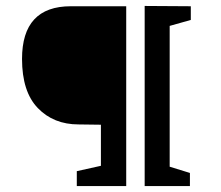

<svg xmlns="http://www.w3.org/2000/svg" viewBox="-20 -625 743 645"><path d="M466 -605 621 -604V-558L550 -538V-65L618 -44V0H466ZM238 -50 319 -68V-206L244 -207Q160 -207 107 -262Q54 -317 54 -427Q54 -604 218 -604H404V0H238Z"/></svg>

Font: Grenze Medium
Style: Regular
Weight: 500
Designer: Renata Polastri
Foundry: Omnibus-Type
Version: Version 1.002; ttfautohint (v1.8)